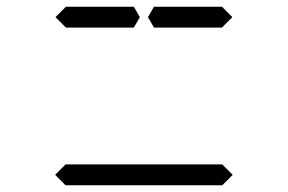

<svg xmlns="http://www.w3.org/2000/svg" viewBox="-20 -551 856 571"><path d="M378 -531 396 -500 378 -469H377H356H355H245H181H176L145 -500L176 -531H181H228H355H356H377ZM658 -513 671 -500 640 -469H638H635H461H459H439H438L420 -500L438 -531H461H584H640ZM672 -31 641 0H175L144 -31L175 -62H196H377H439H620H641Z"/></svg>

Font: DSEG14 Classic
Style: Light
Weight: 300
Designer: Keshikan(Twitter:@keshinomi_88pro)
Version: Version 0.46